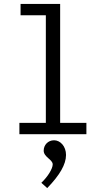

<svg xmlns="http://www.w3.org/2000/svg" viewBox="-20 -685 540 980"><path d="M79 0H421V-58H287V-665H85V-607H214V-58H79ZM221 275C285 209 317 154 317 106C317 62 288 31 256 31C225 31 203 55 203 84C203 117 249 129 249 154C249 176 224 217 191 248Z"/></svg>

Font: Inconsolata
Style: Regular
Weight: 400
Monospace: yes
Designer: Raph Levien, Cyreal, Brenton Simpson
Foundry: Raph Levien, Cyreal, Google
Version: Version 3.100